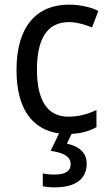

<svg xmlns="http://www.w3.org/2000/svg" viewBox="-20 -632 471 826"><path d="M353 72C353 23 318 -3 268 -14L288 -56C330 -58 365 -68 395 -85V-159C360 -142 321 -130 274 -130C184 -130 139 -200 139 -332C139 -467 184 -537 277 -537C308 -537 347 -526 376 -514L403 -585C372 -601 325 -612 276 -612C140 -612 51 -521 51 -331C51 -161 121 -74 234 -58L198 17C248 24 284 39 284 74C284 105 260 119 214 119C196 119 177 117 164 114V169C176 172 195 174 216 174C306 174 353 137 353 72Z"/></svg>

Font: Noto Sans Malayalam UI SemiCondensed
Style: Regular
Weight: 400
Width: 4
Designer: Jelle Bosma - Monotype Design Team
Foundry: Monotype Imaging Inc.
Version: Version 2.104